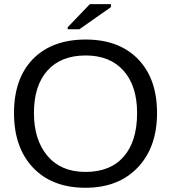

<svg xmlns="http://www.w3.org/2000/svg" viewBox="-20 -887 818 917"><path d="M730 -347.2Q730 -183.6 637.7 -86.9Q545.4 9.8 388.2 9.8Q229 9.8 137.9 -86.2Q46.9 -182.1 46.9 -347.2Q46.9 -511.7 137.2 -605Q229 -698.2 389.2 -698.2Q547.9 -698.2 638.9 -605Q730 -511.7 730 -347.2ZM634.8 -347.2Q634.8 -476.6 570.1 -549.3Q505.4 -622.1 389.2 -622.1Q271.5 -622.1 206.8 -550.3Q142.1 -478.5 142.1 -347.2Q142.1 -218.8 207 -142.1Q271.5 -65.9 388.2 -65.9Q507.3 -65.9 571 -139.2Q634.8 -212.4 634.8 -347.2ZM358.9 -747.1H303.2V-756.8L409.2 -867.2H509.8V-853Z"/></svg>

Font: Libra Sans Modern
Style: Regular
Weight: 400
Foundry: Stefan Peev, Context Ltd
Version: Version 1.000